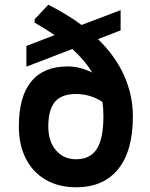

<svg xmlns="http://www.w3.org/2000/svg" viewBox="-20 -779 637 815"><path d="M544 -285Q544 -138 481.5 -61Q419 16 303 16Q229 16 174 -16Q119 -48 89.5 -106Q60 -164 60 -242Q60 -369 112.5 -433Q165 -497 268 -497Q319 -497 371 -471Q342 -521 287 -571L92 -496V-584L212 -630Q175 -655 127 -683V-697L185 -759Q269 -716 326 -673L492 -736V-650L396 -613Q470 -541 507 -458Q544 -375 544 -285ZM419 -285Q419 -319 415 -346Q392 -362 363 -371Q334 -380 303 -380Q241 -380 213 -346.5Q185 -313 185 -242Q185 -179 217.5 -141Q250 -103 303 -103Q363 -103 391 -147Q419 -191 419 -285Z"/></svg>

Font: Farro Medium
Style: Regular
Weight: 500
Designer: Aceler Chua
Foundry: Grayscale Limited
Version: Version 1.101